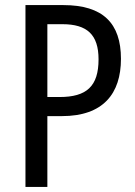

<svg xmlns="http://www.w3.org/2000/svg" viewBox="-20 -734 532 754"><path d="M229 -714H80V0H166V-278H223C385 -278 455 -366 455 -503C455 -643 384 -714 229 -714ZM225 -639C322 -639 367 -598 367 -501C367 -395 320 -353 214 -353H166V-639Z"/></svg>

Font: Noto Sans Sinhala Condensed
Style: Regular
Weight: 400
Width: 3
Designer: Jelle Bosma - Monotype Design Team
Foundry: Monotype Imaging Inc.
Version: Version 2.006